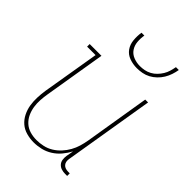

<svg xmlns="http://www.w3.org/2000/svg" viewBox="-223 -844 946 946"><g transform="rotate(45 250.0 -371.0)"><path d="M194 8Q168 8 143 1Q118 -6 99.5 -22Q81 -38 69.5 -61Q58 -84 54 -109Q50 -134 51 -160.5Q52 -187 56 -213L106 -512H47V-530H129L76 -210Q72 -187 70.5 -163Q69 -139 72.5 -116.5Q76 -94 85.5 -73.5Q95 -53 111.5 -38Q128 -23 150 -16.5Q172 -10 196 -10Q218 -10 241 -15Q264 -20 284.5 -32.5Q305 -45 321.5 -63Q338 -81 349.5 -101.5Q361 -122 367.5 -144Q374 -166 378 -189L434 -530H454L376 -59Q374 -49 375.5 -39.5Q377 -30 383 -23Q389 -16 398 -13Q407 -10 417 -10H428V8H414Q400 8 387.5 4Q375 0 366.5 -9.5Q358 -19 356 -32Q354 -45 356 -59L363 -98Q351 -75 333.5 -54Q316 -33 293 -18.5Q270 -4 244.5 2Q219 8 194 8ZM295 -610Q268 -610 243 -619Q218 -628 203.5 -648.5Q189 -669 186.5 -696Q184 -723 188 -750H208Q204 -727 206 -704Q208 -681 220 -663Q232 -645 253.5 -636.5Q275 -628 298 -628Q314 -628 329.5 -631Q345 -634 360 -642Q375 -650 387 -662.5Q399 -675 407.5 -689Q416 -703 420.5 -718.5Q425 -734 428 -750H448Q445 -732 439 -714Q433 -696 423 -679.5Q413 -663 398.5 -649Q384 -635 367 -626Q350 -617 331.5 -613.5Q313 -610 295 -610Z"/></g></svg>

Font: Iosevka Slab Thin
Style: Italic
Weight: 100
Italic angle: -9°
Monospace: yes
Designer: Belleve Invis
Foundry: Belleve Invis
Version: Version 11.1.1; ttfautohint (v1.8.3)